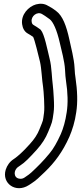

<svg xmlns="http://www.w3.org/2000/svg" viewBox="-20 -777 425 1007"><path d="M201 -703C209 -698 220 -692 241 -676C258 -663 278 -622 294 -551C302 -516 319 -454 321 -412C322 -387 324 -368 326 -354C336 -289 337 -235 330 -189C323 -141 312 -104 299 -74C279 -30 261 2 241 26C208 67 175 99 145 127C135 136 127 142 119 147L109 154C100 160 91 162 81 160C51 156 49 116 76 98L86 91C110 76 135 50 173 8C200 -22 220 -53 233 -86C254 -137 254 -135 261 -186C264 -206 264 -232 262 -264C259 -327 255 -336 251 -395C249 -422 246 -447 240 -470C228 -519 213 -598 194 -620L191 -623C180 -631 168 -639 156 -646C151 -649 147 -653 146 -664C142 -692 175 -719 201 -703ZM96 -650C99 -629 108 -611 126 -601C136 -595 144 -591 154 -583C162 -568 181 -489 190 -452C198 -417 200 -356 206 -321C209 -301 215 -213 211 -186C204 -136 209 -154 187 -99C177 -73 160 -47 137 -22C99 21 73 42 61 51L51 58C31 71 17 91 10 113C-12 185 63 238 131 194L142 187C173 167 184 154 216 124C266 76 309 19 344 -60C359 -95 373 -138 380 -189C388 -241 386 -301 376 -369C374 -380 372 -398 371 -422C369 -467 352 -531 344 -569C328 -643 308 -694 276 -718C257 -733 243 -741 231 -747C213 -758 192 -760 169 -754C130 -743 89 -701 96 -650Z"/></svg>

Font: AppleStorm
Style: XbdOutIta
Weight: 800
Foundry: Cannot Into Space Fonts
Version: Version 1.01